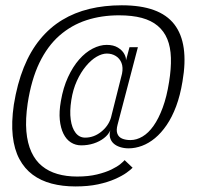

<svg xmlns="http://www.w3.org/2000/svg" viewBox="-20 -686 731 708"><path d="M258 1.5Q305 1.5 341.2 -6.2Q377.5 -14 404 -25.8Q430.5 -37.5 446.5 -49Q462.5 -60.5 469 -67.5L439.5 -95.5Q436.5 -91.5 424.5 -81.5Q412.5 -71.5 391 -61Q369.5 -50.5 338 -42.8Q306.5 -35 264.5 -35Q224.5 -35 191.8 -44.5Q159 -54 134.8 -73.8Q110.5 -93.5 95.8 -125.5Q81 -157.5 77.2 -202Q73.5 -246.5 82 -304.5Q95.5 -392.5 125.2 -454.2Q155 -516 199.2 -554.8Q243.5 -593.5 298.8 -611.5Q354 -629.5 418.5 -629.5Q467.5 -629.5 502.8 -620Q538 -610.5 561.5 -590.8Q585 -571 597 -541.8Q609 -512.5 610.2 -473Q611.5 -433.5 603.5 -384Q595 -329.5 580 -289Q565 -248.5 546.2 -222Q527.5 -195.5 505.5 -182.5Q483.5 -169.5 461 -169.5Q443 -169.5 430.2 -175Q417.5 -180.5 412.8 -193Q408 -205.5 413.5 -226L488.5 -512H457.5L444.5 -463Q445.5 -474 438.2 -487.2Q431 -500.5 414.8 -510.5Q398.5 -520.5 373.5 -520.5Q348.5 -520.5 321.8 -506.8Q295 -493 271.8 -466.5Q248.5 -440 230.8 -401.5Q213 -363 204.5 -313.5Q197.5 -274 200.5 -244Q203.5 -214 214 -192.8Q224.5 -171.5 241.5 -160.8Q258.5 -150 279.5 -150Q304 -150 325.5 -157Q347 -164 363.2 -176.5Q379.5 -189 387 -205.5Q382.5 -190.5 386 -178Q389.5 -165.5 398.8 -157Q408 -148.5 422.5 -143.8Q437 -139 454.5 -139Q478.5 -139 503.5 -148.2Q528.5 -157.5 551.5 -176.5Q574.5 -195.5 594.5 -224.8Q614.5 -254 629.5 -294Q644.5 -334 653 -386Q665 -455.5 657.5 -508.2Q650 -561 622.8 -596.2Q595.5 -631.5 547.2 -649Q499 -666.5 429 -666.5Q365 -666.5 310 -653.2Q255 -640 209.2 -612.2Q163.5 -584.5 127.8 -541Q92 -497.5 67.8 -437.5Q43.5 -377.5 31 -300Q21.5 -234.5 27 -184.8Q32.5 -135 51.5 -99.5Q70.5 -64 100.5 -41.8Q130.5 -19.5 170.5 -9Q210.5 1.5 258 1.5ZM294 -178.5Q272.5 -178.5 258.8 -196.2Q245 -214 240.8 -245Q236.5 -276 243 -317Q249 -356 263.5 -387.8Q278 -419.5 297 -442.2Q316 -465 336.2 -476.8Q356.5 -488.5 374 -488.5Q392.5 -488.5 407 -479.5Q421.5 -470.5 428 -454Q434.5 -437.5 430 -414.5L389 -251.5Q379.5 -221 352.8 -199.8Q326 -178.5 294 -178.5Z"/></svg>

Font: Anybody SemiCondensed Light
Style: Italic
Weight: 300
Width: 4
Italic angle: -10°
Version: Version 1.113;gftools[0.9.25]